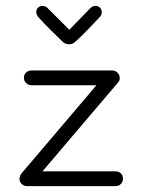

<svg xmlns="http://www.w3.org/2000/svg" viewBox="-20 -631 484 651"><path d="M71 0Q61 0 53.5 -7.5Q46 -15 46 -25Q46 -36 58 -49L307 -342H86Q76 -342 68.5 -349.5Q61 -357 61 -367Q61 -378 68.5 -385Q76 -392 86 -392H361Q371 -392 378.5 -384.5Q386 -377 386 -366Q386 -357 380 -351L124 -50H372Q383 -50 390 -43Q397 -36 397 -25Q397 -15 390 -7.5Q383 0 372 0ZM213 -481Q201 -481 192 -490Q175 -506 151.5 -529.5Q128 -553 109 -574Q103 -582 103 -590Q103 -600 109.5 -605.5Q116 -611 124 -611Q134 -611 141 -604Q157 -588 177.5 -567.5Q198 -547 215 -530Q232 -547 252.5 -568.5Q273 -590 287 -604Q294 -611 304 -611Q313 -611 319 -605Q325 -599 325 -590Q325 -580 319 -574Q301 -555 277 -530Q253 -505 237 -491Q227 -481 216 -481Z"/></svg>

Font: Hubballi
Style: Regular
Weight: 400
Designer: Erin McLaughlin
Version: Version 1.000; ttfautohint (v1.8.3)